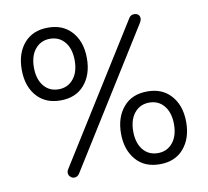

<svg xmlns="http://www.w3.org/2000/svg" viewBox="-78 -779 952 878"><g transform="rotate(-10 397.5 -340.0)"><path d="M595.7 -40Q552.2 -40 526.6 -72Q501 -104 501 -157.2Q501 -217.3 533.2 -249.5Q558.1 -274.4 595.7 -274.4Q639.2 -274.4 664.8 -242.4Q690.4 -210.4 690.4 -157.2Q690.4 -97.2 658.2 -64.9Q633.3 -40 595.7 -40ZM706.5 -34.7Q747.1 -81.5 747.1 -157.2Q747.1 -239.7 699.7 -287.1Q660.6 -326.2 595.7 -326.2Q524.4 -326.2 484.9 -279.8Q444.3 -232.9 444.3 -157.2Q444.3 -81.5 484.9 -34.7Q524.4 11.7 595.7 11.7Q667 11.7 706.5 -34.7ZM199.2 -406.2Q155.8 -406.2 130.1 -438.2Q104.5 -470.2 104.5 -523.4Q104.5 -583.5 136.7 -615.7Q161.6 -640.6 199.2 -640.6Q242.7 -640.6 268.6 -608.4Q293.9 -576.7 293.9 -523.4Q293.9 -463.4 261.7 -431.2Q236.8 -406.2 199.2 -406.2ZM618.2 -642.1Q624 -651.4 624 -661.1Q624 -671.9 616.9 -678.2Q609.9 -684.6 597.7 -684.6Q582.5 -684.6 574.2 -671.9L176.8 -36.6Q172.9 -30.3 172.9 -22.5Q172.9 -11.7 181.2 -3.9Q189.5 3.9 199.2 3.9Q214.8 3.9 223.6 -10.3ZM199.2 -354.5Q270.5 -354.5 310.1 -400.9Q350.6 -447.8 350.6 -523.4Q350.6 -606 303.2 -653.3Q264.2 -692.4 199.2 -692.4Q127.9 -692.4 87.9 -645.8Q47.9 -599.1 47.9 -523.4Q47.9 -440.9 95.2 -393.6Q134.3 -354.5 199.2 -354.5Z"/></g></svg>

Font: YuPearl-Light
Style: Light
Weight: 300
Designer: Max Yao
Foundry: Max-Everyday
Version: Version 1.011; ttfautohint (v1.8.3)